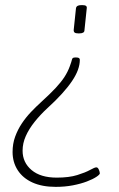

<svg xmlns="http://www.w3.org/2000/svg" viewBox="-20 -545 465 748"><path d="M278 -321Q291 -321 291 -312Q291 -293 283.5 -272.5Q276 -252 260.5 -229Q245 -206 221 -179.5Q197 -153 164 -123Q137 -98 115 -70.5Q93 -43 80.5 -15Q68 13 68 42Q68 88 103 117.5Q138 147 201 147Q249 147 281 137Q313 127 331 117Q349 107 355 107Q360 107 363 112Q366 117 367.5 122.5Q369 128 369 130Q369 135 355.5 144Q342 153 318.5 162Q295 171 264 177Q233 183 197 183Q144 183 106.5 166Q69 149 49 118Q29 87 29 47Q29 15 39 -12.5Q49 -40 65 -64Q81 -88 101 -109Q121 -130 142 -149Q176 -180 197 -202.5Q218 -225 231 -245Q244 -265 252 -287Q259 -306 260.5 -313.5Q262 -321 272 -321ZM302 -525Q320 -525 318 -513L309 -427Q309 -421 304 -418Q299 -415 290 -415H284Q275 -415 271 -418Q267 -421 267 -427L276 -513Q277 -519 282 -522Q287 -525 296 -525Z"/></svg>

Font: Asap Thin
Style: Italic
Weight: 250
Italic angle: -6°
Designer: Pablo Cosgaya
Foundry: Omnibus-Type
Version: Version 3.001